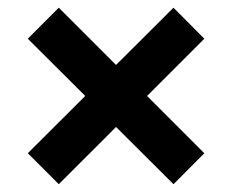

<svg xmlns="http://www.w3.org/2000/svg" viewBox="-20 -578 600 496"><path d="M131.8 -102.1 51.8 -182.1 200.2 -330.1 51.8 -478 131.8 -558.1 279.8 -410.2 428.2 -558.1 507.8 -478 359.9 -330.1 507.8 -182.1 428.2 -102.1 279.8 -250Z"/></svg>

Font: TASA Orbiter Display SemiBold
Style: Regular
Weight: 600
Designer: Weizhong Zhang
Version: Version 1.000;Glyphs 3.1.2 (3151)